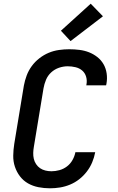

<svg xmlns="http://www.w3.org/2000/svg" viewBox="-20 -1009 640 1037"><path d="M250 8Q218 8 187.5 2Q157 -4 131.5 -18.5Q106 -33 88 -56.5Q70 -80 60.5 -108.5Q51 -137 51.5 -168.5Q52 -200 57 -232L109 -547Q114 -574 124 -601Q134 -628 151.5 -652Q169 -676 193 -694.5Q217 -713 243.5 -724Q270 -735 298.5 -739Q327 -743 354 -743Q382 -743 409.5 -739.5Q437 -736 461 -726.5Q485 -717 505.5 -701Q526 -685 539 -662.5Q552 -640 556 -612.5Q560 -585 555 -557L553 -548H446L447 -553Q451 -575 445 -595Q439 -615 424 -628Q409 -641 388 -646Q367 -651 346 -651Q322 -651 298.5 -643Q275 -635 256.5 -618Q238 -601 228.5 -578Q219 -555 215 -532L163 -217Q160 -200 159.5 -183.5Q159 -167 162.5 -151.5Q166 -136 175 -122.5Q184 -109 196.5 -100.5Q209 -92 225 -88Q241 -84 258 -84Q279 -84 301 -90Q323 -96 341.5 -110Q360 -124 371.5 -144.5Q383 -165 387 -186V-187H494V-186Q489 -159 478 -132.5Q467 -106 449 -82.5Q431 -59 408 -41Q385 -23 358.5 -12Q332 -1 304.5 3.5Q277 8 250 8ZM361 -787 309 -843 470 -989 536 -921Z"/></svg>

Font: Iosevka SmBd Ex Obl
Style: Regular
Weight: 600
Width: 7
Italic angle: -9°
Monospace: yes
Designer: Belleve Invis
Foundry: Belleve Invis
Version: Version 32.5.0; ttfautohint (v1.8.4)